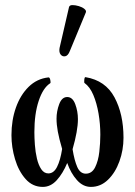

<svg xmlns="http://www.w3.org/2000/svg" viewBox="-20 -723 529 754"><path d="M148 11Q108 11 80.5 -20Q53 -51 39 -98Q25 -145 25 -192Q25 -251 42.5 -300.5Q60 -350 92.5 -382Q125 -414 170 -419Q175 -420 177.5 -409Q180 -398 177 -396Q149 -378 132 -327Q115 -276 115 -204Q115 -182 117 -154Q119 -126 125 -100.5Q131 -75 142 -58.5Q153 -42 170 -42Q191 -42 204 -67.5Q217 -93 224 -138Q212 -179 207 -206.5Q202 -234 202 -257Q202 -286 212.5 -314Q223 -342 244 -342Q265 -342 275.5 -314Q286 -286 286 -255Q286 -210 265 -137Q272 -93 283.5 -67Q295 -41 317 -41Q341 -41 353.5 -66Q366 -91 370 -126.5Q374 -162 374 -194Q374 -236 367 -277Q360 -318 346.5 -350Q333 -382 312 -397Q310 -398 311 -409.5Q312 -421 316 -420Q394 -407 429.5 -341Q465 -275 465 -182Q465 -134 449 -89.5Q433 -45 404 -17Q375 11 337 11Q306 11 282 -16Q258 -43 244 -83Q227 -42 203 -15.5Q179 11 148 11ZM254 -522Q247 -504 236 -502Q225 -500 218 -509Q211 -518 214 -535L251 -695Q253 -703 264.5 -703Q276 -703 289.5 -699Q303 -695 311.5 -688Q320 -681 317 -674Z"/></svg>

Font: Junicode Two Beta Condensed Medium
Style: Regular
Weight: 500
Width: 3
Designer: Peter S. Baker
Foundry: Briery Creek Software
Version: Version 1.053; ttfautohint (v1.8.4)